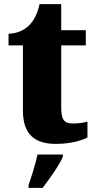

<svg xmlns="http://www.w3.org/2000/svg" viewBox="-20 -681 457 922"><path d="M248 10C326 10 378 -9 400 -21V-97C380 -91 354 -88 329 -88C284 -88 274 -112 274 -167V-463H392V-536H274V-661H170C161 -619 144 -586 127 -567C109 -546 74 -520 21 -519V-463H90V-150C90 -32 151 10 248 10ZM117 208V221H185C218 177 265 113 282 71V61H160C152 103 130 170 117 208Z"/></svg>

Font: Noto Serif Devanagari SemiCondensed Black
Style: Regular
Weight: 900
Width: 4
Designer: Universal Thirst, Indian Type Foundry and the Monotype Design Team
Foundry: Monotype Imaging Inc.
Version: Version 2.004